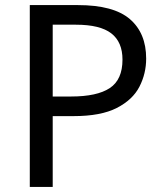

<svg xmlns="http://www.w3.org/2000/svg" viewBox="-20 -734 645 754"><path d="M286 -714Q426 -714 490 -659Q554 -604 554 -504Q554 -445 527.5 -393.5Q501 -342 438.5 -310Q376 -278 269 -278H187V0H97V-714ZM278 -637H187V-355H259Q361 -355 411 -388Q461 -421 461 -500Q461 -569 417 -603Q373 -637 278 -637Z"/></svg>

Font: Noto IKEA Latin
Style: Regular
Weight: 400
Designer: Monotype Design Team
Foundry: Monotype Imaging Inc.
Version: Version 1.0